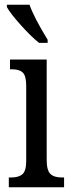

<svg xmlns="http://www.w3.org/2000/svg" viewBox="-20 -786 300 806"><path d="M17 -41H27Q59 -41 74.5 -55Q90 -69 90 -110V-425Q90 -467 76 -481Q62 -495 32 -495H22V-536H176V-115Q176 -71 191.5 -56Q207 -41 239 -41H249V0H17ZM9 -756V-766H104Q122 -714 180 -619V-606H144Q111 -632 67.5 -680.5Q24 -729 9 -756Z"/></svg>

Font: Noto Serif Cond
Style: Regular
Weight: 400
Width: 3
Designer: Monotype Design Team
Foundry: Monotype Imaging Inc.
Version: Version 1.001